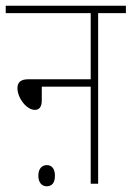

<svg xmlns="http://www.w3.org/2000/svg" viewBox="-20 -642 460 671"><path d="M0 -622V-596H297V-365H79C51 -365 41 -353 41 -334C41 -299 73 -258 102 -258C116 -258 126 -267 126 -291V-339H297V0H323V-596H420V-622ZM114 -28C114 -2 128 9 143 9C160 9 172 -1 172 -28C172 -52 161 -65 144 -65C127 -65 114 -53 114 -28Z"/></svg>

Font: Noto Sans Condensed Thin
Style: Italic
Weight: 100
Width: 3
Italic angle: -12°
Designer: Monotype Design Team
Foundry: Monotype Imaging Inc.
Version: Version 2.013